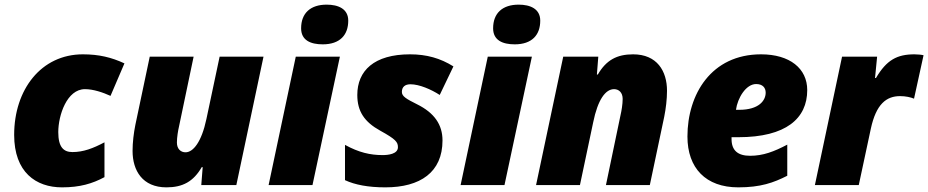

<svg xmlns="http://www.w3.org/2000/svg" viewBox="-20 -797 3998 827"><path d="M247 10C324 10 378 -6 430 -34V-184C381 -158 339 -142 292 -142C254 -142 231 -163 231 -228C231 -300 268 -413 346 -413C382 -413 423 -399 456 -384L516 -524C460 -550 406 -563 337 -563C157 -563 41 -411 41 -216C41 -55 135 10 247 10Z M697 10C767 10 813 -15 849 -77H853L847 0H998L1115 -553H926L869 -284C848 -185 812 -141 779 -141C759 -141 742 -155 742 -183C742 -206 747 -235 751 -252L814 -553H625L563 -259C556 -224 551 -184 551 -147C551 -62 594 10 697 10Z M1370 -606C1445 -606 1480 -647 1480 -708C1480 -759 1437 -777 1387 -777C1318 -777 1277 -741 1277 -675C1277 -624 1317 -606 1370 -606ZM1137 0H1326L1444 -553H1254Z M1640 10C1790 10 1886 -55 1886 -192C1886 -260 1851 -311 1776 -348C1730 -371 1711 -382 1711 -401C1711 -423 1725 -434 1748 -434C1786 -434 1837 -412 1874 -388L1933 -511C1877 -546 1818 -563 1746 -563C1591 -563 1519 -492 1519 -388C1519 -318 1549 -272 1618 -234C1685 -197 1694 -185 1694 -163C1694 -133 1651 -129 1628 -129C1575 -129 1526 -140 1466 -173V-21C1509 -1 1566 10 1640 10Z M2197 -606C2272 -606 2307 -647 2307 -708C2307 -759 2264 -777 2214 -777C2145 -777 2104 -741 2104 -675C2104 -624 2144 -606 2197 -606ZM1964 0H2153L2271 -553H2081Z M2289 0H2478L2535 -270C2555 -368 2588 -413 2625 -413C2645 -413 2662 -399 2662 -371C2662 -348 2657 -319 2653 -302L2590 0H2779L2841 -294C2848 -329 2853 -369 2853 -406C2853 -491 2810 -563 2707 -563C2637 -563 2591 -538 2555 -476H2551L2557 -553H2406Z M3160 10C3256 10 3312 -10 3371 -40V-174C3314 -144 3267 -126 3211 -126C3158 -126 3131 -149 3131 -198V-206H3160C3366 -206 3457 -287 3457 -409C3457 -502 3382 -563 3258 -563C3043 -563 2941 -390 2941 -209C2941 -73 3020 10 3160 10ZM3164 -324H3150C3157 -375 3193 -435 3237 -435C3265 -435 3278 -419 3278 -398C3278 -364 3249 -324 3164 -324Z M3490 0H3679L3731 -243C3754 -349 3798 -383 3857 -383C3881 -383 3903 -378 3917 -372L3958 -559C3952 -561 3933 -563 3919 -563C3844 -563 3799 -539 3753 -461H3749L3758 -553H3607Z"/></svg>

Font: Noto Sans Black
Style: Italic
Weight: 900
Italic angle: -12°
Designer: Monotype Design Team
Foundry: Monotype Imaging Inc.
Version: Version 2.013